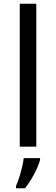

<svg xmlns="http://www.w3.org/2000/svg" viewBox="-20 -780 298 1021"><path d="M173 0H85V-760H173ZM193 70Q189 88 176.5 115.5Q164 143 147.5 171Q131 199 113 221H65V209Q73 192 81.5 165.5Q90 139 97 110.5Q104 82 106 61H193Z"/></svg>

Font: Noto Sans Hebrew
Style: Regular
Weight: 400
Designer: Monotype Design Team
Foundry: Monotype Imaging Inc.
Version: Version 2.003;January 10, 2023;FontCreator 14.0.0.2877 64-bi